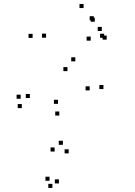

<svg xmlns="http://www.w3.org/2000/svg" viewBox="-20 -544 660 942"><path d="M487.5 -107V-127H467.5V-107ZM349.5 -243V-263H329.5V-243ZM206 -359V-379H186V-359ZM440 -444.5V-464.5H420V-444.5ZM445 -437.5V-457.5H425V-437.5ZM425 -344.5V-364.5H405V-344.5ZM503.5 -349.5V-369.5H483.5V-349.5ZM479.5 -392V-412H459.5V-392ZM491 -358.5V-378.5H471V-358.5ZM390 -504.5V-524.5H370V-504.5ZM140 -358V-378H120V-358ZM311 -195V-215H291V-195ZM420 -100.5V-120.5H400V-100.5ZM264.5 -34.5V-54.5H244.5V-34.5ZM126.5 -63V-83H106.5V-63ZM81.5 -59.5V-79.5H61.5V-59.5ZM87 -13.5V-33.5H67V-13.5ZM271 23V3H251V23ZM269 356V336H249V356ZM317 208.5V188.5H297V208.5ZM288.5 166.5V146.5H268.5V166.5ZM248 199.5V179.5H228V199.5ZM223 343V323H203V343ZM237 378V358H217V378Z"/></svg>

Font: Monaspace Radon Dots Var
Style: Regular
Weight: 400
Designer: Riley Cran and the Lettermatic Team
Version: Version 1.100 (Monaspace Radon Dots)